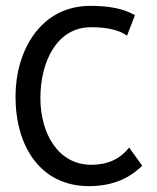

<svg xmlns="http://www.w3.org/2000/svg" viewBox="-20 -626 538 656"><path d="M284 10C358 10 419 -13 466 -60L421 -122C391 -83 348 -63 292 -63C178 -63 118 -171 118 -291C118 -415 174 -533 291 -533C347 -533 388 -523 414 -504L441 -574C404 -596 354 -606 289 -606C117 -606 33 -451 33 -296C33 -125 119 10 284 10Z"/></svg>

Font: linja pona
Style: Regular
Weight: 400
Foundry: jan Same & David A Roberts
Version: Version 4.9